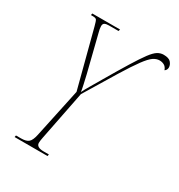

<svg xmlns="http://www.w3.org/2000/svg" viewBox="-170 -827 875 940"><g transform="rotate(30 267.5 -357.0)"><path d="M51 0 53 -10H82Q111 -10 124 -21.5Q137 -33 144 -66L203 -343L119 -665Q112 -692 107.5 -698Q103 -704 86 -704H76L78 -714H235L232 -704H178Q162 -704 154 -699.5Q146 -695 146 -682Q146 -668 152 -647L192 -487Q197 -469 203 -443Q209 -417 214.5 -392.5Q220 -368 222 -353Q231 -372 246 -397Q261 -422 280 -455Q328 -537 359.5 -588Q391 -639 411.5 -666.5Q432 -694 448 -704Q464 -714 482 -714Q512 -714 523.5 -700.5Q535 -687 535 -672Q535 -658 523 -650Q517 -667 505 -673.5Q493 -680 479 -680Q461 -680 443.5 -668Q426 -656 400.5 -621.5Q375 -587 334 -520.5Q293 -454 227 -344L172 -66Q168 -47 168 -35Q168 -10 210 -10H239L237 0Z"/></g></svg>

Font: Noto Serif Display ExtraCondensed Thin
Style: Italic
Weight: 100
Width: 2
Italic angle: -12°
Designer: Monotype Design Team
Foundry: Monotype Imaging Inc.
Version: Version 2.009